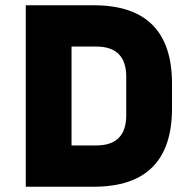

<svg xmlns="http://www.w3.org/2000/svg" viewBox="-20 -710 732 730"><path d="M78 0V-690H336Q634 -690 634 -392V-298Q634 0 336 0ZM252 -157H346Q460 -157 460 -272V-418Q460 -533 346 -533H252Z"/></svg>

Font: Oxanium ExtraLight ExtraBold
Style: Regular
Weight: 800
Version: Version 2.000